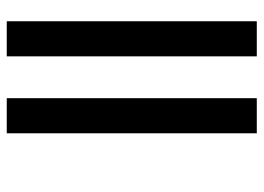

<svg xmlns="http://www.w3.org/2000/svg" viewBox="-126 -655 781 569"><g transform="rotate(-90 264.5 -370.5)"><path d="M382 0H486V-741H382ZM258 0V-741H154V0Z"/></g></svg>

Font: Poppins Medium
Style: Regular
Weight: 500
Designer: Ninad Kale (Devanagari), Jonny Pinhorn (Latin)
Foundry: Indian Type Foundry
Version: 4.004